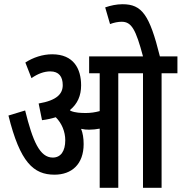

<svg xmlns="http://www.w3.org/2000/svg" viewBox="-20 -889 860 909"><path d="M376 -207C376 -235 372 -259 364 -279C377 -276 390 -275 402 -275C419 -275 436 -277 452 -280V0H540V-542H657V0H745V-542H820V-622H737C688 -819 652 -869 560 -869C532 -869 504 -863 478 -854L501 -775C519 -782 539 -786 556 -786C603 -786 623 -749 657 -622H402V-542H452V-363C430 -357 408 -354 387 -354C363 -354 336 -355 315 -364C313 -365 312 -367 311 -368C347 -397 364 -436 364 -485C364 -563 329 -632 227 -632C182 -632 137 -617 100 -593L129 -519C159 -540 189 -551 218 -551C259 -551 277 -526 277 -486C277 -445 250 -414 163 -399L179 -320C203 -323 225 -328 244 -334C273 -305 289 -265 289 -225C289 -174 268 -143 230 -143C168 -143 135 -221 99 -366L20 -342C75 -120 139 -62 238 -62C320 -62 376 -112 376 -207Z"/></svg>

Font: Noto Sans Devanagari ExtraCondensed Medium
Style: Regular
Weight: 500
Width: 2
Designer: Jelle Bosma - Monotype Design Team
Foundry: Monotype Imaging Inc.
Version: Version 2.004